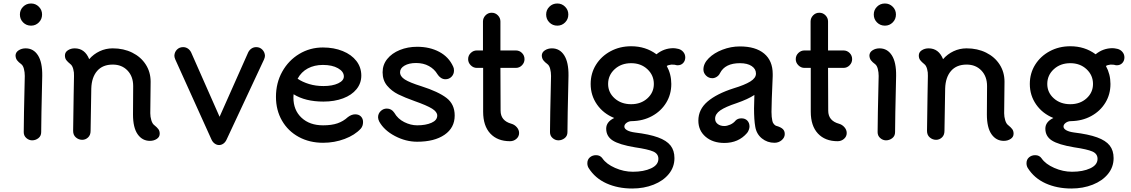

<svg xmlns="http://www.w3.org/2000/svg" viewBox="-20 -792 6482 1100"><path d="M94 -709Q94 -735 112.5 -753.5Q131 -772 158 -772Q184 -772 202.5 -753.5Q221 -735 221 -709Q221 -682 202.5 -663.5Q184 -645 158 -645Q131 -645 112.5 -663.5Q94 -682 94 -709ZM116 -35Q116 -105 122 -357Q122 -378 117 -397.5Q112 -417 101 -425Q86 -436 78 -446.5Q70 -457 69 -473Q69 -492 86.5 -503.5Q104 -515 127 -515Q172 -515 197.5 -475Q223 -435 222 -358Q216 -102 216 -35Q216 -13 200 -0.5Q184 12 164 12Q146 12 131 -1Q116 -14 116 -35Z M895 -26Q895 -7 878 4Q861 15 839 15Q795 15 768.5 -23Q742 -61 742 -136L743 -299Q743 -354 710.5 -388Q678 -422 626 -422Q568 -422 536.5 -385.5Q505 -349 503 -285L499 -42Q499 -18 484.5 -4.5Q470 9 451 9Q431 9 415 -4.5Q399 -18 399 -42L402 -248L404 -357Q405 -377 399.5 -397Q394 -417 383 -425Q368 -437 360 -447.5Q352 -458 352 -474Q352 -493 369 -504Q386 -515 408 -515Q466 -515 491 -453Q516 -482 551 -498.5Q586 -515 626 -515Q688 -515 737.5 -490.5Q787 -466 815 -422.5Q843 -379 843 -324L841 -143Q841 -123 847 -103Q853 -83 864 -75Q879 -63 887 -52.5Q895 -42 895 -26Z M1498 -473Q1498 -464 1493 -452L1278 8Q1271 23 1259.5 31Q1248 39 1235 39Q1222 39 1210 30.5Q1198 22 1191 6L984 -452Q979 -464 979 -473Q980 -494 994 -508Q1008 -522 1029 -522Q1044 -522 1056 -514Q1068 -506 1075 -492L1238 -123L1402 -492Q1409 -506 1421 -514Q1433 -522 1448 -522Q1469 -522 1483 -507.5Q1497 -493 1498 -473Z M2060 -93Q2060 -70 2047 -55Q2013 -18 1954.5 4Q1896 26 1831 26Q1753 26 1691.5 -7.5Q1630 -41 1595.5 -101Q1561 -161 1561 -237Q1561 -317 1597 -381.5Q1633 -446 1694.5 -483Q1756 -520 1830 -520Q1893 -520 1943.5 -499.5Q1994 -479 2022 -442.5Q2050 -406 2050 -359Q2050 -315 2022.5 -281Q1995 -247 1945.5 -228.5Q1896 -210 1833 -210Q1729 -210 1662 -252Q1661 -246 1661 -233Q1661 -161 1707.5 -117.5Q1754 -74 1831 -74Q1880 -74 1913.5 -85.5Q1947 -97 1973 -121Q1994 -137 2015 -137Q2036 -137 2048 -124.5Q2060 -112 2060 -93ZM1685 -341Q1713 -322 1751 -310.5Q1789 -299 1833 -299Q1885 -299 1917.5 -314.5Q1950 -330 1950 -354Q1950 -382 1916.5 -401Q1883 -420 1830 -420Q1781 -420 1743.5 -400Q1706 -380 1685 -341Z M2153 -95Q2146 -109 2146 -120Q2146 -141 2161 -155.5Q2176 -170 2196 -170Q2223 -170 2239 -146Q2259 -111 2296 -92.5Q2333 -74 2370 -74Q2419 -74 2452 -88.5Q2485 -103 2485 -130Q2485 -151 2455.5 -169.5Q2426 -188 2355 -213Q2299 -233 2261.5 -251.5Q2224 -270 2198 -301Q2172 -332 2172 -378Q2172 -421 2198.5 -454Q2225 -487 2270.5 -505.5Q2316 -524 2370 -524Q2442 -524 2496.5 -495Q2551 -466 2576 -411Q2581 -402 2581 -388Q2581 -367 2567 -352.5Q2553 -338 2532 -338Q2518 -338 2506 -346Q2494 -354 2486 -367Q2469 -396 2437.5 -413.5Q2406 -431 2364 -431Q2323 -431 2297.5 -416Q2272 -401 2272 -378Q2272 -354 2299.5 -336.5Q2327 -319 2394 -298Q2491 -267 2538 -231Q2585 -195 2585 -130Q2585 -60 2527 -20Q2469 20 2370 20Q2305 20 2243 -12.5Q2181 -45 2153 -95Z M2935 -403H2847L2848 -158Q2848 -100 2910 -83Q2928 -78 2941 -63Q2954 -48 2954 -30Q2954 -10 2938.5 3.5Q2923 17 2902 17Q2830 17 2789 -27Q2748 -71 2748 -152V-403H2712Q2692 -403 2677 -418Q2662 -433 2662 -453Q2662 -474 2677 -488.5Q2692 -503 2712 -503H2747V-669Q2747 -689 2761.5 -704Q2776 -719 2797 -719Q2818 -719 2832.5 -704Q2847 -689 2847 -669V-503H2935Q2956 -503 2970.5 -488.5Q2985 -474 2985 -453Q2985 -433 2970.5 -418Q2956 -403 2935 -403Z M3109 -709Q3109 -735 3127.5 -753.5Q3146 -772 3173 -772Q3199 -772 3217.5 -753.5Q3236 -735 3236 -709Q3236 -682 3217.5 -663.5Q3199 -645 3173 -645Q3146 -645 3127.5 -663.5Q3109 -682 3109 -709ZM3131 -35Q3131 -105 3137 -357Q3137 -378 3132 -397.5Q3127 -417 3116 -425Q3101 -436 3093 -446.5Q3085 -457 3084 -473Q3084 -492 3101.5 -503.5Q3119 -515 3142 -515Q3187 -515 3212.5 -475Q3238 -435 3237 -358Q3231 -102 3231 -35Q3231 -13 3215 -0.5Q3199 12 3179 12Q3161 12 3146 -1Q3131 -14 3131 -35Z M3906 -463Q3906 -444 3894 -431Q3882 -418 3862 -418Q3855 -418 3846 -421Q3842 -422 3827 -422Q3809 -420 3800 -414Q3826 -367 3826 -311Q3826 -251 3796.5 -203Q3767 -155 3715.5 -127Q3664 -99 3600 -98Q3583 -98 3570 -88.5Q3557 -79 3557 -67Q3557 -55 3572.5 -46Q3588 -37 3617 -33Q3700 -23 3749.5 -5Q3799 13 3821.5 41.5Q3844 70 3844 114Q3844 165 3812 204.5Q3780 244 3724.5 266Q3669 288 3602 288Q3520 288 3454.5 258.5Q3389 229 3352 170Q3345 158 3345 143Q3345 122 3359.5 109.5Q3374 97 3395 97Q3419 97 3432 116Q3454 148 3504 170Q3554 192 3606 192Q3668 192 3710 172.5Q3752 153 3752 118Q3752 89 3722.5 76Q3693 63 3618 52Q3528 37 3490.5 13Q3453 -11 3453 -55Q3453 -94 3499 -116Q3437 -141 3400.5 -193Q3364 -245 3364 -311Q3364 -372 3394.5 -421Q3425 -470 3478 -498.5Q3531 -527 3596 -527Q3679 -527 3741 -481Q3784 -516 3838 -516Q3848 -516 3866 -512Q3883 -508 3894.5 -494.5Q3906 -481 3906 -463ZM3726 -311Q3726 -361 3689 -395.5Q3652 -430 3596 -430Q3539 -430 3501.5 -395.5Q3464 -361 3464 -311Q3464 -262 3501.5 -228.5Q3539 -195 3596 -195Q3652 -195 3689 -228.5Q3726 -262 3726 -311Z M4476 -24Q4476 -4 4458.5 11Q4441 26 4417 26Q4376 26 4345 1Q4314 -24 4307 -66Q4300 -105 4300 -171Q4300 -196 4302 -248Q4266 -224 4200 -201Q4136 -180 4106.5 -159.5Q4077 -139 4077 -112Q4077 -93 4092 -81.5Q4107 -70 4130 -70Q4145 -70 4163.5 -78Q4182 -86 4195 -102Q4207 -114 4228 -114Q4249 -114 4261.5 -101Q4274 -88 4274 -67Q4274 -59 4270 -48Q4266 -37 4260 -30Q4211 27 4130 27Q4064 27 4022.5 -8.5Q3981 -44 3981 -101Q3981 -165 4033.5 -210Q4086 -255 4183 -286Q4246 -305 4278.5 -325Q4311 -345 4311 -370V-371Q4311 -397 4286.5 -413.5Q4262 -430 4219 -430Q4134 -430 4105 -373Q4099 -360 4086.5 -352Q4074 -344 4061 -344Q4040 -344 4025 -359Q4010 -374 4010 -394Q4010 -428 4040.5 -458.5Q4071 -489 4119.5 -507.5Q4168 -526 4219 -526Q4309 -526 4358 -485Q4407 -444 4407 -368V-356Q4400 -199 4400 -151Q4400 -121 4405 -99Q4407 -88 4415 -79.5Q4423 -71 4431 -70Q4454 -63 4465 -52.5Q4476 -42 4476 -24Z M4812 -403H4724L4725 -158Q4725 -100 4787 -83Q4805 -78 4818 -63Q4831 -48 4831 -30Q4831 -10 4815.5 3.5Q4800 17 4779 17Q4707 17 4666 -27Q4625 -71 4625 -152V-403H4589Q4569 -403 4554 -418Q4539 -433 4539 -453Q4539 -474 4554 -488.5Q4569 -503 4589 -503H4624V-669Q4624 -689 4638.5 -704Q4653 -719 4674 -719Q4695 -719 4709.5 -704Q4724 -689 4724 -669V-503H4812Q4833 -503 4847.5 -488.5Q4862 -474 4862 -453Q4862 -433 4847.5 -418Q4833 -403 4812 -403Z M4986 -709Q4986 -735 5004.5 -753.5Q5023 -772 5050 -772Q5076 -772 5094.5 -753.5Q5113 -735 5113 -709Q5113 -682 5094.5 -663.5Q5076 -645 5050 -645Q5023 -645 5004.5 -663.5Q4986 -682 4986 -709ZM5008 -35Q5008 -105 5014 -357Q5014 -378 5009 -397.5Q5004 -417 4993 -425Q4978 -436 4970 -446.5Q4962 -457 4961 -473Q4961 -492 4978.5 -503.5Q4996 -515 5019 -515Q5064 -515 5089.5 -475Q5115 -435 5114 -358Q5108 -102 5108 -35Q5108 -13 5092 -0.5Q5076 12 5056 12Q5038 12 5023 -1Q5008 -14 5008 -35Z M5787 -26Q5787 -7 5770 4Q5753 15 5731 15Q5687 15 5660.5 -23Q5634 -61 5634 -136L5635 -299Q5635 -354 5602.5 -388Q5570 -422 5518 -422Q5460 -422 5428.5 -385.5Q5397 -349 5395 -285L5391 -42Q5391 -18 5376.5 -4.5Q5362 9 5343 9Q5323 9 5307 -4.5Q5291 -18 5291 -42L5294 -248L5296 -357Q5297 -377 5291.5 -397Q5286 -417 5275 -425Q5260 -437 5252 -447.5Q5244 -458 5244 -474Q5244 -493 5261 -504Q5278 -515 5300 -515Q5358 -515 5383 -453Q5408 -482 5443 -498.5Q5478 -515 5518 -515Q5580 -515 5629.5 -490.5Q5679 -466 5707 -422.5Q5735 -379 5735 -324L5733 -143Q5733 -123 5739 -103Q5745 -83 5756 -75Q5771 -63 5779 -52.5Q5787 -42 5787 -26Z M6422 -463Q6422 -444 6410 -431Q6398 -418 6378 -418Q6371 -418 6362 -421Q6358 -422 6343 -422Q6325 -420 6316 -414Q6342 -367 6342 -311Q6342 -251 6312.5 -203Q6283 -155 6231.5 -127Q6180 -99 6116 -98Q6099 -98 6086 -88.5Q6073 -79 6073 -67Q6073 -55 6088.5 -46Q6104 -37 6133 -33Q6216 -23 6265.5 -5Q6315 13 6337.5 41.5Q6360 70 6360 114Q6360 165 6328 204.5Q6296 244 6240.5 266Q6185 288 6118 288Q6036 288 5970.5 258.5Q5905 229 5868 170Q5861 158 5861 143Q5861 122 5875.5 109.5Q5890 97 5911 97Q5935 97 5948 116Q5970 148 6020 170Q6070 192 6122 192Q6184 192 6226 172.5Q6268 153 6268 118Q6268 89 6238.5 76Q6209 63 6134 52Q6044 37 6006.5 13Q5969 -11 5969 -55Q5969 -94 6015 -116Q5953 -141 5916.5 -193Q5880 -245 5880 -311Q5880 -372 5910.5 -421Q5941 -470 5994 -498.5Q6047 -527 6112 -527Q6195 -527 6257 -481Q6300 -516 6354 -516Q6364 -516 6382 -512Q6399 -508 6410.5 -494.5Q6422 -481 6422 -463ZM6242 -311Q6242 -361 6205 -395.5Q6168 -430 6112 -430Q6055 -430 6017.5 -395.5Q5980 -361 5980 -311Q5980 -262 6017.5 -228.5Q6055 -195 6112 -195Q6168 -195 6205 -228.5Q6242 -262 6242 -311Z"/></svg>

Font: Tsukimi Rounded SemiBold
Style: Regular
Weight: 600
Designer: Takashi Funayama
Foundry: Takashi Funayama
Version: Version 1.032; ttfautohint (v1.8.3)